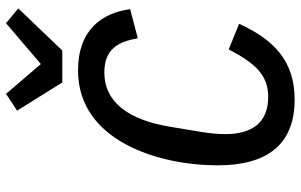

<svg xmlns="http://www.w3.org/2000/svg" viewBox="-201 -789 1002 640"><g transform="rotate(-90 300.0 -469.0)"><path d="M288 12.1C416.2 12.1 487.2 -56.1 540.8 -172.9L455.3 -207.7C410.9 -122.9 372.2 -76 297.6 -76C208.8 -76 172.9 -132.1 172.9 -219.8C172.9 -248.9 176.5 -276.3 181.1 -304.3L197.8 -404.8C220.2 -538 277 -622.2 378.9 -622.2C458.5 -622.2 481.5 -572.8 492.5 -510.7L589.5 -536.2C577.1 -627.8 522.7 -709.9 384.9 -709.9C150.9 -709.9 68.9 -442.1 68.9 -244.7C68.9 -81 136.7 12.1 288 12.1ZM251.1 -913 345.2 -762.4H451.7L592 -909.1L542.6 -949.9L406.6 -833.8L307.2 -949.9Z"/></g></svg>

Font: Margiela Mono Italic Medium It
Style: Regular
Weight: 500
Designer: Mike Abbink, Paul van der Laan, Pieter van Rosmalen
Foundry: Bold Monday
Version: Version 2.003 2021